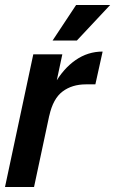

<svg xmlns="http://www.w3.org/2000/svg" viewBox="-32 -747 460 767"><path d="M-12 0 101 -530H217L104 0ZM133 -265Q151 -350 186 -411.5Q221 -473 270 -507Q319 -541 378 -541L349 -410H311Q256 -410 218 -381.5Q180 -353 165 -285ZM178 -585 272 -727H408L275 -585Z"/></svg>

Font: Radio Canada Big Medium
Style: Italic
Weight: 500
Italic angle: -12°
Designer: Étienne Aubert Bonn
Foundry: Coppers and Brasses
Version: Version 1.001